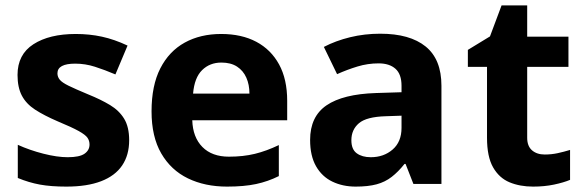

<svg xmlns="http://www.w3.org/2000/svg" viewBox="-20 -682 2166 712"><path d="M459 -162Q459 -107 433 -68.5Q407 -30 355 -10Q303 10 226 10Q169 10 128 2.5Q87 -5 46 -22V-145Q90 -125 141 -112Q192 -99 231 -99Q275 -99 293.5 -112Q312 -125 312 -146Q312 -160 304.5 -171Q297 -182 272 -196Q247 -210 194 -232Q143 -254 110 -275.5Q77 -297 61 -327.5Q45 -358 45 -404Q45 -480 104 -518Q163 -556 261 -556Q312 -556 358 -546Q404 -536 453 -513L408 -406Q368 -423 332 -434.5Q296 -446 259 -446Q226 -446 209.5 -437Q193 -428 193 -410Q193 -397 201.5 -386.5Q210 -376 234.5 -364Q259 -352 307 -332Q354 -313 388 -292.5Q422 -272 440.5 -241.5Q459 -211 459 -162Z M800 -556Q876 -556 930.5 -527Q985 -498 1015 -443Q1045 -388 1045 -308V-236H693Q695 -173 730.5 -137Q766 -101 829 -101Q882 -101 925 -111.5Q968 -122 1014 -144V-29Q974 -9 929.5 0.5Q885 10 822 10Q740 10 677 -20.5Q614 -51 578 -113Q542 -175 542 -269Q542 -365 574.5 -428.5Q607 -492 665 -524Q723 -556 800 -556ZM801 -450Q758 -450 729.5 -422Q701 -394 696 -335H905Q905 -368 893.5 -394Q882 -420 859 -435Q836 -450 801 -450Z M1390 -557Q1500 -557 1558.5 -509.5Q1617 -462 1617 -364V0H1513L1484 -74H1480Q1457 -45 1432.5 -26Q1408 -7 1376.5 1.5Q1345 10 1299 10Q1251 10 1212.5 -8.5Q1174 -27 1152 -65.5Q1130 -104 1130 -163Q1130 -250 1191 -291.5Q1252 -333 1374 -337L1469 -340V-364Q1469 -407 1446.5 -427Q1424 -447 1384 -447Q1344 -447 1306 -435.5Q1268 -424 1230 -407L1181 -508Q1225 -531 1278.5 -544Q1332 -557 1390 -557ZM1411 -251Q1339 -249 1311 -225Q1283 -201 1283 -162Q1283 -128 1303 -113.5Q1323 -99 1355 -99Q1403 -99 1436 -127.5Q1469 -156 1469 -208V-253Z M2000 -109Q2025 -109 2048 -114Q2071 -119 2094 -126V-15Q2070 -5 2034.5 2.5Q1999 10 1957 10Q1908 10 1869.5 -6Q1831 -22 1808.5 -61.5Q1786 -101 1786 -171V-434H1715V-497L1797 -547L1840 -662H1935V-546H2088V-434H1935V-171Q1935 -140 1953 -124.5Q1971 -109 2000 -109Z"/></svg>

Font: Noto Sans Gujarati
Style: Regular
Weight: 400
Designer: Jelle Bosma - Monotype Design Team, Universal Thirst
Foundry: Monotype Imaging Inc.
Version: Version 2.102